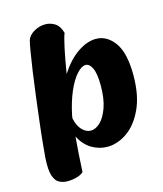

<svg xmlns="http://www.w3.org/2000/svg" viewBox="-116 -811 812 954"><g transform="rotate(-15 290.0 -334.0)"><path d="M113 57Q92 57 72.5 48Q53 39 42.5 9Q32 -21 36 -83Q38 -107 42.5 -155Q47 -203 54.5 -265Q62 -327 70 -392Q78 -457 86.5 -515.5Q95 -574 102 -615.5Q109 -657 113 -670Q121 -693 148.5 -709Q176 -725 207 -725Q233 -725 256 -710.5Q279 -696 289 -659Q281 -640 269.5 -586.5Q258 -533 246 -459Q287 -523 336 -556.5Q385 -590 431 -590Q487 -590 526 -536.5Q565 -483 565 -368Q565 -264 532.5 -194.5Q500 -125 450.5 -91Q401 -57 349 -57Q307 -57 269 -79.5Q231 -102 208 -148Q204 -102 201 -56Q198 -10 196 32Q184 44 161 50.5Q138 57 113 57ZM290 -156Q315 -156 339 -179Q363 -202 379 -247.5Q395 -293 395 -360Q395 -421 381.5 -449.5Q368 -478 348 -478Q327 -478 301.5 -449.5Q276 -421 254 -369.5Q232 -318 218 -249Q218 -246 217.5 -243Q217 -240 217 -237Q226 -197 246.5 -176.5Q267 -156 290 -156Z"/></g></svg>

Font: Agbalumo
Style: Regular
Weight: 400
Designer: Raphael Alegbeleye
Foundry: Sorkin Type Co.
Version: Version 1.000; ttfautohint (v1.8.4)